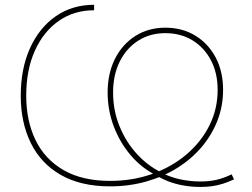

<svg xmlns="http://www.w3.org/2000/svg" viewBox="-20 -757 1038 790"><path d="M804.7 12.2Q770 12.2 737.1 6.6Q704.1 1 674.8 -10Q645.5 -21 621.1 -36.6Q564.5 -64.5 519.5 -116.2Q474.6 -168 448.7 -235.4Q422.9 -302.7 422.9 -376.5Q422.9 -455.1 453.1 -515.1Q483.4 -575.2 537.1 -609.1Q590.8 -643.1 660.2 -643.1Q730 -643.1 783.7 -610.4Q837.4 -577.6 867.7 -520Q897.9 -462.4 897.9 -387.2Q897.9 -320.8 874.8 -261Q851.6 -201.2 809.3 -151.6Q767.1 -102.1 709.2 -65.9Q651.4 -29.8 581.3 -10Q511.2 9.8 433.1 9.8Q312 9.8 230 -37.4Q147.9 -84.5 106.7 -168.7Q65.4 -252.9 65.4 -363.3Q65.4 -474.6 103.5 -558.8Q141.6 -643.1 209.5 -690.2Q277.3 -737.3 367.2 -737.3V-714.8Q284.7 -714.8 221.7 -670.9Q158.7 -627 123.3 -547.9Q87.9 -468.8 87.9 -363.3Q87.9 -259.8 126.2 -180.7Q164.6 -101.6 241.5 -57.1Q318.4 -12.7 433.1 -12.7Q526.4 -12.7 606.7 -41.5Q687 -70.3 747.3 -121.6Q807.6 -172.9 841.6 -240.7Q875.5 -308.6 875.5 -387.2Q875.5 -456.5 847.9 -509Q820.3 -561.5 772 -591.1Q723.6 -620.6 660.2 -620.6Q597.2 -620.6 548.6 -589.6Q500 -558.6 472.7 -503.7Q445.3 -448.7 445.3 -376.5Q445.3 -301.8 472.2 -236.6Q499 -171.4 544.2 -122.6Q589.4 -73.7 643.6 -47.9Q674.8 -29.8 717.5 -20Q760.3 -10.3 804.7 -10.3Q840.8 -10.3 870.6 -17.1Q900.4 -23.9 933.1 -39.6L942.9 -19Q919.9 -8.3 897.7 -1.2Q875.5 5.9 852.8 9Q830.1 12.2 804.7 12.2Z"/></svg>

Font: Inter 18pt Thin
Style: Regular
Weight: 250
Designer: Rasmus Andersson
Foundry: rsms
Version: Version 4.001;git-66647c0bb